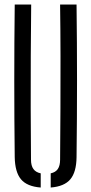

<svg xmlns="http://www.w3.org/2000/svg" viewBox="-20 -820 402 846"><path d="M44.9 -127.8Q42.9 -295.5 42.9 -464Q42.9 -632.4 44.9 -800H117.4Q116.2 -688.4 115.6 -573.2Q114.9 -458.1 115.3 -343.3Q115.6 -228.5 116.6 -116.5Q116.6 -90 127.1 -75.4Q137.5 -60.8 159.4 -56.2V6.3Q99 1.7 72.5 -30Q46 -61.7 44.9 -127.8ZM203.4 6.3V-56.2Q224.9 -60.8 234.8 -75.4Q244.8 -90 244.8 -116.5Q245.8 -228.5 246.3 -343.3Q246.9 -458.1 246.6 -573.2Q246.4 -688.4 244.8 -800H317.3Q319.4 -632.4 319.4 -464Q319.4 -295.5 317.3 -127.8Q316.6 -61.7 289.9 -30Q263.3 1.7 203.4 6.3Z"/></svg>

Font: Big Shoulders Stencil Thin
Style: Regular
Weight: 100
Designer: Patric King
Foundry: XO Type Co
Version: Version 2.001